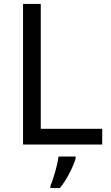

<svg xmlns="http://www.w3.org/2000/svg" viewBox="-20 -734 564 975"><path d="M97 0H499V-80H187V-714H97ZM364 70V61H277C272 104 251 176 236 209V221H284C320 178 355 106 364 70Z"/></svg>

Font: Noto Sans Sinhala UI
Style: Regular
Weight: 400
Designer: Jelle Bosma - Monotype Design Team
Foundry: Monotype Imaging Inc.
Version: Version 2.006